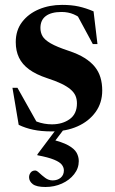

<svg xmlns="http://www.w3.org/2000/svg" viewBox="-20 -526 471 786"><path d="M234 -506Q272.5 -506 302 -499.5Q331.5 -493 363 -479.5L379 -345.5H360L288.5 -478L330.5 -434.5Q305 -457.5 282.2 -467.2Q259.5 -477 232 -477Q190 -477 167.8 -460.5Q145.5 -444 145.5 -411.5Q145.5 -393 154 -378Q162.5 -363 187.5 -348.5Q212.5 -334 262.5 -317.5Q300 -305 326 -288.8Q352 -272.5 368 -252.8Q384 -233 391.2 -208.8Q398.5 -184.5 398.5 -155.5Q398.5 -105 371.2 -67.2Q344 -29.5 297.5 -8.8Q251 12 191.5 12Q148.5 12 115.8 5Q83 -2 56.5 -15L31 -166.5H51.5L138 -12.5L101 -43Q115.5 -34 130.5 -28.2Q145.5 -22.5 161.2 -19.8Q177 -17 192.5 -17Q235.5 -17 265.2 -38.2Q295 -59.5 295 -103Q295 -120.5 288.8 -134.5Q282.5 -148.5 268.2 -160.5Q254 -172.5 230.5 -183.8Q207 -195 173 -206Q127.5 -221 99.2 -241.8Q71 -262.5 57.8 -290Q44.5 -317.5 44.5 -353.5Q44.5 -402 70.5 -436Q96.5 -470 139.5 -488Q182.5 -506 234 -506ZM166 239.5Q129.5 239.5 114.2 227.8Q99 216 99 199.5Q99 189 105.5 180.5Q112 172 124.5 172Q130.5 172 141 182Q151.5 192 165.2 202.2Q179 212.5 195.5 212.5Q215.5 212.5 228.5 201.5Q241.5 190.5 241.5 171.5Q241.5 159.5 233.2 148.5Q225 137.5 201.5 127.8Q178 118 133 109.5V106L226.5 -18.5H258L173 93.5L186.5 44Q234.5 55 259.5 69Q284.5 83 293.5 99.2Q302.5 115.5 302.5 133.5Q302.5 163 283.5 187.2Q264.5 211.5 233.5 225.5Q202.5 239.5 166 239.5Z"/></svg>

Font: Newsreader 60pt SemiBold
Style: Regular
Weight: 600
Designer: Hugues Gentile
Foundry: Production Type
Version: Version 1.003